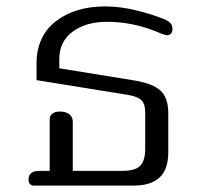

<svg xmlns="http://www.w3.org/2000/svg" viewBox="-20 -579 628 599"><path d="M69 -19Q69 -46 104 -46H135V-207Q135 -218 143.5 -224.5Q152 -231 167 -231Q186 -231 196.5 -222.5Q207 -214 207 -199V-46H363Q401 -46 417 -61.5Q433 -77 433 -115V-228Q433 -255 421 -266.5Q409 -278 379 -283L94 -329V-380Q94 -466 154 -512.5Q214 -559 308 -559Q354 -559 403.5 -547Q453 -535 493 -519Q506 -513 512 -506.5Q518 -500 518 -489Q518 -478 513 -473.5Q508 -469 501 -469Q496 -469 486 -473Q476 -477 469 -480Q393 -511 313 -511Q249 -511 207 -480.5Q165 -450 165 -394V-366L399 -328Q455 -319 480 -297Q505 -275 505 -225V-104Q505 -51 478 -25.5Q451 0 397 0H85Q78 0 73.5 -5Q69 -10 69 -19Z"/></svg>

Font: Maitree
Style: Regular
Weight: 400
Designer: CadsonDemak Team
Foundry: CadsonDemak
Version: Version 1.001